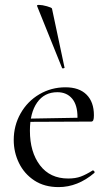

<svg xmlns="http://www.w3.org/2000/svg" viewBox="-20 -751 448 783"><path d="M36 -180Q36 -239 64 -288.5Q92 -338 140.5 -366.5Q189 -395 247 -395Q303 -395 333 -365Q363 -335 363 -281Q363 -267 360.5 -261Q358 -255 351 -255H295L296 -273Q296 -323 274 -349Q252 -375 214 -375Q161 -375 131.5 -333Q102 -291 102 -218Q102 -131 143 -77Q184 -23 258 -23Q288 -23 309.5 -31Q331 -39 358 -56H359Q362 -56 364.5 -52.5Q367 -49 365 -46Q297 12 219 12Q161 12 120 -15Q79 -42 57.5 -86Q36 -130 36 -180ZM83 -267 310 -271V-255L84 -254ZM139 -731Q152 -731 171.5 -725.5Q191 -720 192 -716L243 -476Q245 -474 239.5 -472.5Q234 -471 233 -474L131 -727Q130 -731 139 -731Z"/></svg>

Font: Cormorant Infant
Style: Regular
Weight: 400
Designer: Christian Thalmann (Catharsis Fonts)
Foundry: Catharsis Fonts
Version: Version 4.000